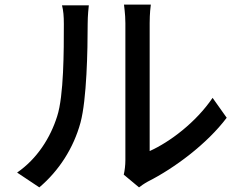

<svg xmlns="http://www.w3.org/2000/svg" viewBox="-20 -777 1040 830"><path d="M515 -22 581 33C589 27 601 18 619 8C734 -50 875 -155 960 -268L899 -354C827 -248 714 -163 627 -124V-677C627 -718 631 -751 632 -757H516C516 -751 522 -718 522 -677V-85C522 -62 519 -39 515 -22ZM54 -31 150 33C235 -39 298 -137 328 -247C355 -347 359 -560 359 -674C359 -709 363 -746 364 -754H248C254 -731 256 -707 256 -673C256 -558 256 -363 227 -274C198 -182 141 -91 54 -31Z"/></svg>

Font: Source Han Sans JP Medium
Style: Regular
Weight: 500
Designer: Ryoko NISHIZUKA 西塚涼子 (kana, bopomofo & ideographs); Paul D. Hunt (Latin, Greek & Cyrillic); Sandoll Communications 산돌커뮤니
Foundry: Adobe
Version: Version 2.002;hotconv 1.0.116;makeotfexe 2.5.65601